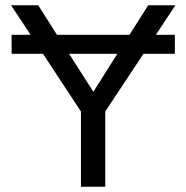

<svg xmlns="http://www.w3.org/2000/svg" viewBox="-20 -708 707 728"><path d="M645 -688 571 -576H643V-504H524L379 -285V0H287V-285L143 -504H24V-576H96L22 -688H125L196 -576H471L542 -688ZM242 -504 334 -360 425 -504Z"/></svg>

Font: Libra Sans
Style: Regular
Weight: 400
Foundry: Context Ltd
Version: Version 1.002